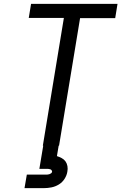

<svg xmlns="http://www.w3.org/2000/svg" viewBox="-20 -755 640 995"><path d="M202 0 311 -662H129L141 -735H589L577 -661H395L286 0ZM107 220 119 150H219Q223 150 227.5 149.5Q232 149 236.5 147.5Q241 146 245 143Q249 140 250 135Q250 135 250 135Q250 135 250 135Q250 131 247.5 127.5Q245 124 241 122.5Q237 121 232.5 120.5Q228 120 224 120H184L204 0H284L275 54Q288 58 300 64.5Q312 71 319.5 81.5Q327 92 329.5 106Q332 120 329 135Q326 154 314.5 172Q303 190 285 201Q267 212 247 216Q227 220 207 220Z"/></svg>

Font: Zed Sans Extended
Style: Italic
Weight: 400
Width: 7
Italic angle: -9°
Designer: Belleve Invis
Foundry: Belleve Invis
Version: Version 1.0.0; ttfautohint (v1.8.4)